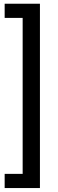

<svg xmlns="http://www.w3.org/2000/svg" viewBox="-20 -832 305 1005"><path d="M4.4 -738.3H98.6V78.1H4.4V152.3H189V-812.5H4.4Z"/></svg>

Font: Nahid
Style: Regular
Weight: 400
Foundry: DejaVu fonts team - Redesigned by Saber Rastikerdar
Version: Version 0.3.0